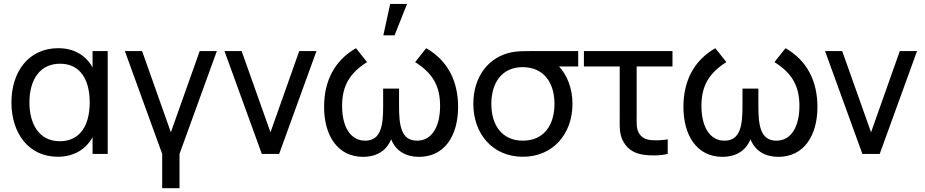

<svg xmlns="http://www.w3.org/2000/svg" viewBox="-20 -808 4854 1008"><path d="M466 -453.5C431.5 -517.5 368.5 -555 286 -555C131 -555 40 -432.5 40 -270C40 -108.5 130.5 15 283.5 15C365.5 15 431 -23 466 -88V0H545.5V-540H466ZM294.5 -66.5C186 -66.5 134.5 -156 134.5 -270C134.5 -390.5 190 -473.5 295.5 -473.5C401 -473.5 451 -390 451 -270.5C451 -152 401.5 -66.5 294.5 -66.5Z M922.5 180V0L1118.5 -540H1028.5L877 -113.5L726 -540H635.5L831.5 0V180Z M1445.5 0 1641.5 -540H1551L1400 -113.5L1248.5 -540H1158.5L1354.5 0Z M2028.5 -787.5 1992.5 -622.5H2051.5L2117 -787.5ZM2159.5 -482C2250.5 -424.5 2290.5 -358 2290.5 -251.5C2290.5 -151 2252 -69.5 2169.5 -69.5C2084.5 -69.5 2075 -152.5 2075 -251.5V-343H1991.5V-251.5C1991.5 -152.5 1982 -69.5 1897 -69.5C1816.5 -69.5 1776 -148 1776 -251.5C1776 -355.5 1814 -423 1907 -482L1849 -555C1736.5 -490.5 1681.5 -383 1681.5 -247C1681.5 -98.5 1750.5 15.5 1887 15.5C1950 15.5 2007 -11 2033.5 -77C2059.5 -11 2116.5 15.5 2180 15.5C2314 15.5 2385 -96 2385 -246.5C2385 -380.5 2332 -489.5 2217.5 -555Z M2785 -540C2739 -540 2698.5 -540 2668 -534C2543 -509.5 2465 -404 2465 -263C2465 -104 2567.5 15 2725 15C2882 15 2985.5 -103.5 2985.5 -263C2985.5 -343 2958 -413 2915 -459H3015.5V-540ZM2725 -69.5C2618.5 -69.5 2559.5 -147 2559.5 -263C2559.5 -371 2613.5 -456 2725 -455.5C2834 -455 2891 -374.5 2891 -263C2891 -150 2834.5 -69.5 2725 -69.5Z M3359 4.5C3393.5 10 3448.5 9.5 3485.5 0V-76.5C3457.5 -71.5 3424.5 -70 3396.5 -72.5C3370 -75.5 3347.5 -85.5 3333.5 -110.5C3320 -135 3322.5 -162.5 3322.5 -208V-459H3510.5V-540H3045.5V-459H3233.5V-204C3233.5 -144 3230 -104.5 3253 -63.5C3278 -19 3316.5 -2 3359 4.5Z M4046 -482C4137 -424.5 4177 -358 4177 -251.5C4177 -151 4138.5 -69.5 4056 -69.5C3971 -69.5 3961.5 -152.5 3961.5 -251.5V-343H3878V-251.5C3878 -152.5 3868.5 -69.5 3783.5 -69.5C3703 -69.5 3662.5 -148 3662.5 -251.5C3662.5 -355.5 3700.5 -423 3793.5 -482L3735.5 -555C3623 -490.5 3568 -383 3568 -247C3568 -98.5 3637 15.5 3773.5 15.5C3836.5 15.5 3893.5 -11 3920 -77C3946 -11 4003 15.5 4066.5 15.5C4200.5 15.5 4271.5 -96 4271.5 -246.5C4271.5 -380.5 4218.5 -489.5 4104 -555Z M4598.5 0 4794.5 -540H4704L4553 -113.5L4401.5 -540H4311.5L4507.5 0Z"/></svg>

Font: Hauora Medium
Style: Regular
Weight: 500
Designer: Wayne Shih
Foundry: WCYS
Version: Version 1.001;hotconv 1.0.109;makeotfexe 2.5.65596